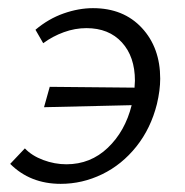

<svg xmlns="http://www.w3.org/2000/svg" viewBox="-20 -443 453 471"><path d="M5 -41 41 -79Q58 -61 86 -50.5Q114 -40 143 -40Q202 -40 244.5 -80.5Q287 -121 303 -185L88 -180L102 -230L310 -228L311 -245Q311 -304 279 -339Q247 -374 192 -374Q164 -374 136.5 -364Q109 -354 86 -337L67 -370Q99 -397 136 -410Q173 -423 208 -423Q283 -423 328 -374.5Q373 -326 373 -250Q373 -222 365 -188Q350 -128 314.5 -83.5Q279 -39 230.5 -15.5Q182 8 129 8Q54 8 5 -41Z"/></svg>

Font: LXGW Bright GB
Style: Italic
Weight: 400
Italic angle: -12°
Designer: Christian Thalmann (Catharsis Fonts)
Foundry: LXGW / Christian Thalmann (Catharsis Fonts) / Fontworks Inc.
Version: Version 5.510